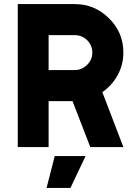

<svg xmlns="http://www.w3.org/2000/svg" viewBox="-20 -720 644 940"><path d="M208 200H325L399 44H248ZM218 -548H346Q381 -548 407 -523Q432 -497 432 -463Q432 -428 407 -403Q381 -377 346 -377H218ZM67 -700V0H218V-225H335L422 0H584L481 -269Q528 -301 556 -352Q584 -403 584 -463Q584 -561 514 -630Q444 -700 346 -700Z"/></svg>

Font: Unageo
Style: ExtraBold
Weight: 800
Designer: Richard Sepsi
Foundry: Richard Sepsi
Version: Version 2.000